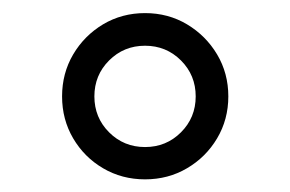

<svg xmlns="http://www.w3.org/2000/svg" viewBox="-20 -382 447 296"><path d="M75.7 -233.4Q75.7 -269 92.8 -298.1Q109.9 -327.1 138.9 -344.5Q168 -361.8 203.6 -361.8Q239.3 -361.8 268.3 -344.5Q297.4 -327.1 314.7 -298.1Q332 -269 332 -233.4Q332 -197.8 314.7 -168.7Q297.4 -139.6 268.3 -122.6Q239.3 -105.5 203.6 -105.5Q168 -105.5 138.9 -122.6Q109.9 -139.6 92.8 -168.7Q75.7 -197.8 75.7 -233.4ZM125.5 -233.4Q125.5 -200.7 148.2 -178Q170.9 -155.3 203.6 -155.3Q236.3 -155.3 259 -178Q281.7 -200.7 281.7 -233.4Q281.7 -266.1 259 -288.8Q236.3 -311.5 203.6 -311.5Q170.9 -311.5 148.2 -288.8Q125.5 -266.1 125.5 -233.4Z"/></svg>

Font: Vazirmatn RD ExtraLight
Style: Regular
Weight: 200
Designer: Saber Rastikerdar
Foundry: Saber Rastikerdar
Version: Version 32.102